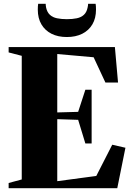

<svg xmlns="http://www.w3.org/2000/svg" viewBox="-20 -991 692 1011"><path d="M94.5 -46V-697L25.5 -715V-743H585L601.5 -556.5H535L473 -689.5L281.5 -706.5V-399L391.5 -402L429.5 -518.5H462.5V-235.5H429.5L391.5 -360L281.5 -363.5V-37L487 -64.5L571 -229L640.5 -213L597.5 0H25.5V-27.5ZM332 -796Q285.5 -796 251.2 -813.2Q217 -830.5 198 -862.8Q179 -895 179 -940.5Q179 -951 179.5 -957.5Q180 -964 181 -971H220.5Q220.5 -967 221.2 -961.5Q222 -956 223 -950Q228.5 -926 243 -912.8Q257.5 -899.5 280.2 -894.8Q303 -890 332 -890Q362 -890 384.5 -894.8Q407 -899.5 421.5 -912.8Q436 -926 441 -950Q442.5 -956 443.2 -961.5Q444 -967 444 -971H483.5Q484.5 -964 485 -957.5Q485.5 -951 485.5 -940.5Q485.5 -895 466.5 -862.8Q447.5 -830.5 413 -813.2Q378.5 -796 332 -796Z"/></svg>

Font: Merriweather 120pt Black
Style: Regular
Weight: 900
Designer: Eben Sorkin
Foundry: Eben Sorkin
Version: Version 2.100